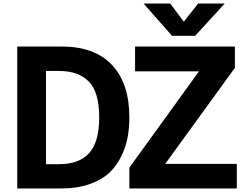

<svg xmlns="http://www.w3.org/2000/svg" viewBox="-20 -1062 1376 1082"><path d="M709 -117.2 1101.6 -660.2H741.2V-799.8H1303.7V-679.7L911.1 -138.7H1314.5V0H709ZM77.1 0V-799.8H327.1Q513.7 -799.8 611.3 -695.8Q709 -591.8 709 -400.4Q709 -338.9 698.7 -285.2Q688.5 -231.4 661.6 -177.7Q634.8 -124 593.3 -85.9Q551.8 -47.9 483.4 -23.9Q415 0 327.1 0ZM239.3 -136.7H311.5Q425.8 -136.7 482.4 -199.2Q539.1 -261.7 539.1 -400.4Q539.1 -543 480.5 -602.5Q421.9 -662.1 313.5 -662.1H239.3ZM789.1 -1042H939.5L1015.6 -939.5L1096.7 -1042H1246.1L1080.1 -860.4H949.2Z"/></svg>

Font: Gothic A1 Black
Style: Regular
Weight: 900
Version: Version 2.50